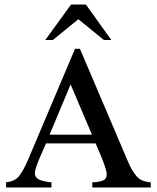

<svg xmlns="http://www.w3.org/2000/svg" viewBox="-20 -827 691 847"><path d="M645 0H387.2V-22.9Q413.6 -22.9 432.1 -29.8Q450.7 -36.6 450.7 -58.1Q450.7 -69.8 442.6 -93.8Q434.6 -117.7 422.9 -145Q411.1 -172.4 401.9 -194.3H183.1Q180.2 -187.5 172.4 -170.2Q164.6 -152.8 155.5 -131.6Q146.5 -110.4 140.1 -91.8Q133.8 -73.2 133.8 -64.5Q133.8 -41 157.7 -32.7Q181.6 -24.4 207 -22.9V0H6.8V-22.9Q45.4 -26.4 64.9 -51.5Q84.5 -76.7 103.5 -121.6L311 -611.8H332.5L545.4 -112.3Q562.5 -71.8 583.7 -48.3Q605 -24.9 645 -22.9ZM385.7 -232.9 291.5 -454.6 198.7 -232.9ZM471.2 -650.4H438.5L325.7 -742.2L212.9 -650.4H179.7L293.5 -807.1H358.9Z"/></svg>

Font: Scheherazade New Medium
Style: Regular
Weight: 500
Designer: SIL International
Foundry: SIL International
Version: Version 4.000